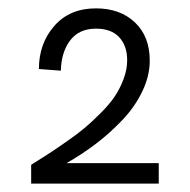

<svg xmlns="http://www.w3.org/2000/svg" viewBox="-20 -927 454 459"><path d="M54.5 -533Q80 -549 95.5 -559Q111 -569 138 -587.8Q165 -606.5 182.5 -621.2Q200 -636 221 -657Q242 -678 254.5 -696.8Q267 -715.5 275.5 -738.2Q284 -761 284 -783Q284 -817.5 265 -838Q246 -858.5 209.5 -858.5Q169 -858.5 147.8 -830.5Q126.5 -802.5 125.5 -758L73 -762Q73 -823 109.8 -865Q146.5 -907 209.5 -907Q267 -907 302.5 -873.5Q338 -840 338 -782Q338 -745.5 320.2 -708.5Q302.5 -671.5 272.5 -640Q242.5 -608.5 209.2 -583.2Q176 -558 139 -537H359.5V-488H54.5Z"/></svg>

Font: HK Grotesk Medium
Style: Regular
Weight: 500
Designer: Alfredo Marco Pradil
Foundry: Hanken Design Co.
Version: Version 3.001;FEAKit 1.0